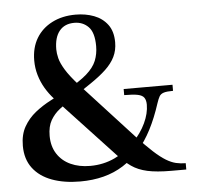

<svg xmlns="http://www.w3.org/2000/svg" viewBox="-50 -724 831 787"><g transform="rotate(-5 365.5 -330.5)"><path d="M249 11Q183 11 133 -7.5Q83 -26 55 -63Q27 -100 27 -155Q27 -201 45.5 -233.5Q64 -266 93.5 -289.5Q123 -313 158 -331Q193 -349 226 -367Q281 -397 310.5 -423Q340 -449 351 -476.5Q362 -504 362 -536Q362 -592 339 -615.5Q316 -639 281 -639Q241 -639 219.5 -612.5Q198 -586 198 -537Q198 -521 203 -500.5Q208 -480 225 -452Q242 -424 277 -385L489 -154Q528 -112 556 -86.5Q584 -61 605.5 -48Q627 -35 646 -30.5Q665 -26 686 -26V0H625Q564 0 526 -8.5Q488 -17 461.5 -35.5Q435 -54 407 -84L171 -337Q151 -359 136 -384.5Q121 -410 112.5 -439Q104 -468 104 -499Q104 -552 127 -590.5Q150 -629 192 -650.5Q234 -672 289 -672Q330 -672 364.5 -659Q399 -646 420 -618Q441 -590 441 -545Q441 -512 428 -485.5Q415 -459 389.5 -435Q364 -411 325.5 -385Q287 -359 236 -325Q214 -310 191.5 -292.5Q169 -275 154.5 -250Q140 -225 140 -186Q140 -143 160 -112Q180 -81 215 -65Q250 -49 295 -49Q350 -49 396.5 -71Q443 -93 477 -128.5Q511 -164 529.5 -203.5Q548 -243 548 -279Q548 -297 541 -307.5Q534 -318 515 -322Q496 -326 459 -326V-351H660V-326Q634 -326 621.5 -322Q609 -318 603.5 -308.5Q598 -299 592 -281Q573 -222 549 -175.5Q525 -129 494.5 -94Q464 -59 427 -35.5Q390 -12 345.5 -0.5Q301 11 249 11Z"/></g></svg>

Font: Frank Ruhl Libre Medium
Style: Regular
Weight: 500
Designer: Yanek Iontef
Foundry: Fontef
Version: Version 6.004